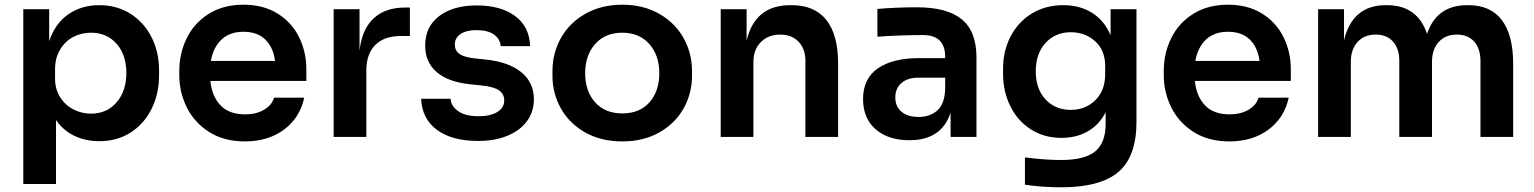

<svg xmlns="http://www.w3.org/2000/svg" viewBox="-20 -582 6521 816"><path d="M79 -543H189V-407Q214 -482 270 -521Q326 -560 402 -560Q477 -560 534.5 -523.5Q592 -487 624 -424Q656 -361 656 -283V-262Q656 -184 624.5 -120Q593 -56 535.5 -19Q478 18 402 18Q344 18 296.5 -4.5Q249 -27 218 -72V200H79ZM517 -272Q517 -349 475.5 -396Q434 -443 367 -443Q325 -443 290.5 -424.5Q256 -406 235 -370.5Q214 -335 214 -288V-248Q214 -203 235.5 -169Q257 -135 292 -117Q327 -99 367 -99Q434 -99 475.5 -147Q517 -195 517 -272Z M742 -262V-281Q742 -355 773.5 -419.5Q805 -484 867 -523Q929 -562 1015 -562Q1099 -562 1159.5 -524.5Q1220 -487 1251 -424Q1282 -361 1282 -288V-238H874Q881 -172 917.5 -134Q954 -96 1021 -96Q1070 -96 1103 -116Q1136 -136 1145 -167H1273Q1255 -82 1187.5 -31.5Q1120 19 1021 19Q932 19 869 -21Q806 -61 774 -125.5Q742 -190 742 -262ZM1149 -323Q1141 -382 1107 -414.5Q1073 -447 1015 -447Q957 -447 922 -414.5Q887 -382 876 -323Z M1398 -543H1508V-366Q1518 -457 1567.5 -503.5Q1617 -550 1702 -550H1722V-429H1684Q1613 -429 1575 -391Q1537 -353 1537 -283V0H1398Z M1770 -162H1895Q1897 -131 1927.5 -109.5Q1958 -88 2014 -88Q2064 -88 2093.5 -106Q2123 -124 2123 -155Q2123 -183 2100 -198.5Q2077 -214 2024 -219L1976 -224Q1884 -234 1835.5 -276Q1787 -318 1787 -388Q1787 -469 1847 -514Q1907 -559 2006 -559Q2108 -559 2169 -514Q2230 -469 2233 -386H2108Q2106 -416 2079.5 -435Q2053 -454 2005 -454Q1962 -454 1937.5 -437.5Q1913 -421 1913 -393Q1913 -367 1932.5 -353Q1952 -339 1996 -334L2044 -329Q2141 -319 2195 -275.5Q2249 -232 2249 -160Q2249 -107 2219.5 -67Q2190 -27 2136.5 -5Q2083 17 2012 17Q1900 17 1836.5 -30.5Q1773 -78 1770 -162Z M2328 -260V-281Q2328 -356 2364 -420.5Q2400 -485 2468 -523.5Q2536 -562 2625 -562Q2714 -562 2781.5 -523.5Q2849 -485 2885 -420.5Q2921 -356 2921 -281V-260Q2921 -186 2886 -122.5Q2851 -59 2783.5 -20Q2716 19 2625 19Q2533 19 2465.5 -20Q2398 -59 2363 -122.5Q2328 -186 2328 -260ZM2782 -271Q2782 -347 2739.5 -395Q2697 -443 2625 -443Q2552 -443 2509.5 -395Q2467 -347 2467 -271Q2467 -195 2509 -147.5Q2551 -100 2625 -100Q2699 -100 2740.5 -147.5Q2782 -195 2782 -271Z M3043 -543H3153V-409Q3188 -560 3339 -560H3345Q3442 -560 3492 -497Q3542 -434 3542 -311V0H3403V-323Q3403 -374 3374 -404.5Q3345 -435 3296 -435Q3245 -435 3213.5 -403Q3182 -371 3182 -319V0H3043Z M4020 -104Q4002 -46 3958 -16Q3914 14 3845 14Q3755 14 3701.5 -32.5Q3648 -79 3648 -161Q3648 -248 3711 -291.5Q3774 -335 3886 -335H3997V-340Q3997 -433 3903 -433Q3807 -433 3709 -426V-544Q3790 -551 3878 -551Q4005 -551 4067.5 -500Q4130 -449 4130 -337V0H4020ZM3884 -85Q3932 -85 3963 -112Q3994 -139 3997 -201V-252H3884Q3837 -252 3811 -229Q3785 -206 3785 -168Q3785 -130 3811 -107.5Q3837 -85 3884 -85Z M4336 203V87Q4422 98 4490 98Q4590 98 4634.5 61.5Q4679 25 4679 -56V-105Q4652 -52 4603.5 -24Q4555 4 4491 4Q4418 4 4361.5 -32Q4305 -68 4274 -130.5Q4243 -193 4243 -269V-290Q4243 -366 4275.5 -428Q4308 -490 4366 -525Q4424 -560 4499 -560Q4570 -560 4622 -527Q4674 -494 4700 -432V-543H4810V-64Q4810 83 4733.5 148.5Q4657 214 4491 214Q4408 214 4336 203ZM4677 -267V-302Q4677 -368 4634.5 -406.5Q4592 -445 4531 -445Q4465 -445 4423.5 -399.5Q4382 -354 4382 -279Q4382 -204 4423.5 -159.5Q4465 -115 4531 -115Q4593 -115 4635 -156Q4677 -197 4677 -267Z M4926 -262V-281Q4926 -355 4957.5 -419.5Q4989 -484 5051 -523Q5113 -562 5199 -562Q5283 -562 5343.5 -524.5Q5404 -487 5435 -424Q5466 -361 5466 -288V-238H5058Q5065 -172 5101.5 -134Q5138 -96 5205 -96Q5254 -96 5287 -116Q5320 -136 5329 -167H5457Q5439 -82 5371.5 -31.5Q5304 19 5205 19Q5116 19 5053 -21Q4990 -61 4958 -125.5Q4926 -190 4926 -262ZM5333 -323Q5325 -382 5291 -414.5Q5257 -447 5199 -447Q5141 -447 5106 -414.5Q5071 -382 5060 -323Z M5582 -543H5692V-410Q5709 -484 5753.5 -522Q5798 -560 5869 -560H5875Q6004 -560 6045 -438Q6086 -560 6215 -560H6221Q6315 -560 6363 -496.5Q6411 -433 6411 -310V0H6272V-323Q6272 -375 6245.5 -405Q6219 -435 6172 -435Q6123 -435 6094.5 -403.5Q6066 -372 6066 -319V0H5927V-323Q5927 -375 5900.5 -405Q5874 -435 5827 -435Q5778 -435 5749.5 -403.5Q5721 -372 5721 -319V0H5582Z"/></svg>

Font: Sora-SIA SemiBold
Style: Regular
Weight: 600
Designer: Jonathan Barnbrook, Julián Moncada
Foundry: Barnbrook Fonts
Version: Version 2.000